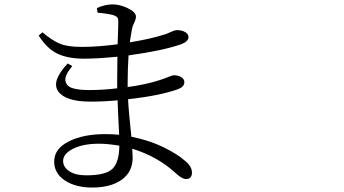

<svg xmlns="http://www.w3.org/2000/svg" viewBox="-20 -797 1540 860"><path d="M366.2 -11.7Q454.1 -11.7 483.9 -41Q513.7 -70.3 514.6 -144.5Q461.9 -153.3 423.8 -153.3Q352.5 -153.3 307.6 -130.9Q262.7 -108.4 262.7 -76.2Q262.7 -48.8 290 -30.3Q317.4 -11.7 366.2 -11.7ZM551.8 -428.7V-407.2Q628.9 -417 696.3 -438.5Q709 -442.4 723.6 -448.2Q738.3 -454.1 746.1 -457Q753.9 -460 758.8 -460Q777.3 -460 791.5 -451.7Q805.7 -443.4 805.7 -428.7Q805.7 -408.2 777.3 -397.5Q695.3 -368.2 553.7 -352.5Q555.7 -304.7 568.4 -184.6Q650.4 -168 712.9 -137.2Q775.4 -106.4 805.7 -79.1Q839.8 -52.7 839.8 -24.4Q839.8 4.9 813.5 4.9Q794.9 4.9 765.6 -22.5Q686.5 -95.7 572.3 -130.9Q574.2 -103.5 574.2 -90.8Q574.2 -27.3 525.4 7.8Q476.6 43 392.6 43Q318.4 43 270.5 11.2Q222.7 -20.5 222.7 -73.2Q222.7 -130.9 288.1 -163.6Q353.5 -196.3 451.2 -196.3Q484.4 -196.3 513.7 -193.4Q507.8 -305.7 506.8 -347.7Q445.3 -341.8 384.8 -341.8Q274.4 -341.8 241.2 -387.2Q208 -432.6 283.2 -512.7L303.7 -501Q269.5 -460 272.9 -436Q276.4 -412.1 302.7 -402.8Q329.1 -393.6 381.8 -393.6Q439.5 -393.6 504.9 -401.4V-441.4Q504.9 -508.8 505.9 -543Q416 -534.2 356.4 -534.2Q284.2 -534.2 237.3 -556.6Q190.4 -579.1 153.3 -637.7L169.9 -652.3Q212.9 -616.2 247.6 -601.6Q282.2 -586.9 346.7 -586.9Q416 -586.9 506.8 -598.6Q509.8 -674.8 509.8 -698.2Q509.8 -712.9 505.9 -718.3Q502 -723.6 490.2 -728.5Q462.9 -736.3 417 -740.2L414.1 -760.7Q449.2 -777.3 484.4 -777.3Q517.6 -777.3 553.2 -759.8Q588.9 -742.2 588.9 -722.7Q588.9 -710.9 581.1 -695.3Q573.2 -679.7 571.3 -668Q563.5 -624 561.5 -607.4Q652.3 -622.1 713.9 -641.6Q724.6 -644.5 737.3 -650.4Q750 -656.2 758.3 -659.2Q766.6 -662.1 772.5 -662.1Q793 -662.1 808.6 -653.8Q824.2 -645.5 824.2 -630.9Q824.2 -611.3 791 -598.6Q710 -570.3 555.7 -548.8Q551.8 -482.4 551.8 -428.7Z"/></svg>

Font: Bpmf Zihi Serif Regular
Style: Regular
Weight: 400
Foundry: But Ko
Version: Version 1.320